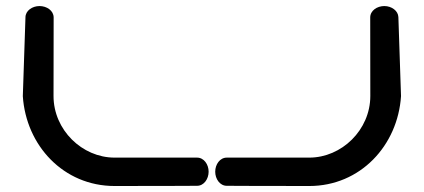

<svg xmlns="http://www.w3.org/2000/svg" viewBox="-20 -601 1415 641"><path d="M1216.3 -280.5C1216.3 -167.1 1120.6 -74.8 1012.6 -74.8C898.8 -74.8 737.2 -74.8 737.2 -74.8C714 -74.8 698.5 -52 698.5 -27.8C698.5 -3.6 714.1 19.3 737.1 19.3C737.1 19.3 847.8 20 1012.6 20C1183.3 20 1308 -115.5 1318.8 -279.8L1318.8 -280.3L1318.8 -280.8C1318.8 -281.6 1310.2 -535.6 1310 -544.1C1309.2 -564.6 1287.9 -580.8 1263 -580.8C1238.8 -580.8 1216 -565.5 1216 -542.8C1215.9 -541.1 1216 -539.5 1216 -537.7C1216 -512.8 1216.3 -386.5 1216.3 -280.5ZM112 -580.8C87.8 -580.8 65 -565.4 65 -543L56.2 -280.3L56.2 -279.8C67 -115.5 191.7 20 362.4 20C527.2 20 637.9 19.3 637.9 19.3C660.9 19.3 676.5 -3.6 676.5 -27.8C676.5 -52 660.9 -74.8 637.8 -74.8L362.4 -74.8C254.4 -74.8 158.7 -167.1 158.7 -280.5C158.7 -386.2 159 -511.3 159.1 -537.7L159.1 -542.8C159 -565.5 136.2 -580.8 112 -580.8Z"/></svg>

Font: Hi.
Style: Black
Weight: 400
Designer: Mew Too, Robert Jablonski
Foundry: Cannot Into Space Fonts
Version: Version 1.996